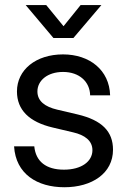

<svg xmlns="http://www.w3.org/2000/svg" viewBox="-20 -748 515 779"><path d="M241.2 11.7C353.5 11.7 438.5 -44.9 438.5 -140.6C438.5 -214.8 393.6 -260.3 294.9 -283.7L211.9 -303.2C162.1 -314.9 131.8 -337.9 131.8 -377C131.8 -420.9 172.4 -456.1 235.8 -456.1C302.2 -456.1 344.7 -416 345.7 -361.3H426.8C423.8 -463.9 343.3 -527.3 235.8 -527.3C125.5 -527.3 48.8 -464.8 48.8 -377C48.8 -301.8 98.6 -252.9 194.3 -230.5L277.3 -210.9C323.2 -200.2 355 -177.7 355 -138.7C355 -92.8 310.5 -59.6 239.3 -59.6C167 -59.6 125 -92.8 119.1 -154.3H37.1C43.9 -42 130.9 11.7 241.2 11.7ZM167.5 -727.5H84.5V-727.1L196.8 -593.8H277.8L391.1 -727.1V-727.5H307.1L237.8 -641.6Z"/></svg>

Font: Raveo Display Display
Style: Regular
Weight: 400
Designer: Jakub Foglar, Rasmus Andersson (Inter)
Foundry: Jakubfoglar.com
Version: Version 1.100;Glyphs 3.2.3 (3260)